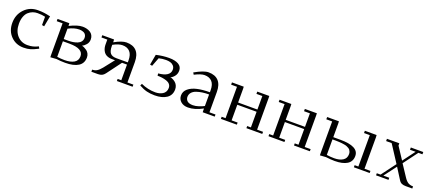

<svg xmlns="http://www.w3.org/2000/svg" viewBox="47 -1331 4954 2214"><g transform="rotate(20 2524.5 -224.0)"><path d="M41 -217.8Q41 -319.8 106.4 -387.9Q171.9 -456.1 270 -456.1Q314 -456.1 346.2 -451.9Q378.4 -447.8 424.8 -437L399.9 -306.2L372.1 -311V-413.1Q333.5 -422.9 276.9 -422.9Q247.1 -422.9 219.7 -412.8Q192.4 -402.8 168.5 -381.8Q144.5 -360.8 130.4 -323.2Q116.2 -285.6 116.2 -235.8Q116.2 -145.5 165.5 -90.8Q214.8 -36.1 291 -36.1Q329.1 -36.1 358.9 -43.7Q388.7 -51.3 422.9 -67.9L435.1 -43.9Q378.9 -15.1 343.3 -4.2Q307.6 6.8 257.8 6.8Q165 6.8 103 -56.2Q41 -119.1 41 -217.8Z M516.1 -411.1V-439H660.6L662.1 -411.1V-405.8Q756.8 -454.1 820.8 -454.1Q846.7 -454.1 870.1 -448.2Q893.6 -442.4 913.6 -430.2Q933.6 -418 945.3 -396.7Q957 -375.5 957 -347.2Q957 -309.1 933.8 -282.5Q910.6 -255.9 886.7 -245.1Q900.9 -242.2 915.8 -235.1Q930.7 -228 947.8 -215.8Q964.8 -203.6 975.8 -182.9Q986.8 -162.1 986.8 -136.2Q986.8 -64 930.4 -28.6Q874 6.8 771 6.8Q716.8 6.8 662.1 0L588.9 4.9L587.9 -20V-411.1ZM662.1 -26.9Q707 -20 753.9 -20Q826.2 -20 869.1 -45.2Q912.1 -70.3 912.1 -124Q912.1 -217.8 741.7 -217.8H662.1ZM662.1 -245.1H718.8Q749.5 -245.1 776.6 -249.5Q803.7 -253.9 828.9 -263.9Q854 -273.9 868.9 -293.5Q883.8 -313 883.8 -339.8Q883.8 -357.4 877.4 -370.6Q871.1 -383.8 861.8 -391.1Q852.5 -398.4 839.8 -402.8Q827.1 -407.2 817.1 -408.7Q807.1 -410.2 796.9 -410.2Q731.9 -410.2 662.1 -372.1Z M1064.9 -411.1V-439H1209.5L1210.9 -411.1V-404.8Q1302.2 -456.1 1357.9 -456.1Q1439.5 -456.1 1481.7 -410.2Q1523.9 -364.3 1523.9 -274.9V-25.9H1596.7V0H1403.8V-25.9H1448.7V-217.8H1387.7L1255.9 -41Q1238.8 -18.1 1218.5 -9Q1198.2 0 1170.9 0H1090.8V-25.9Q1122.1 -25.9 1147 -40Q1171.9 -54.2 1202.6 -91.8L1301.8 -217.8H1263.7Q1234.9 -217.8 1212.4 -225.8Q1189.9 -233.9 1176 -246.8Q1162.1 -259.8 1153.1 -278.1Q1144 -296.4 1140.4 -314.9Q1136.7 -333.5 1136.7 -354V-411.1ZM1210.9 -358.9Q1210.9 -297.4 1233.6 -271.2Q1256.3 -245.1 1307.6 -245.1H1448.7V-270Q1448.7 -340.3 1416.5 -375.2Q1384.3 -410.2 1324.7 -410.2Q1277.3 -410.2 1210.9 -374Z M1674.8 -43.9 1686.5 -67.9Q1772.5 -28.8 1862.8 -28.8Q1887.7 -28.8 1910.2 -34.4Q1932.6 -40 1951.7 -51.3Q1970.7 -62.5 1982.2 -82.5Q1993.7 -102.5 1993.7 -128.9Q1993.7 -155.8 1977.8 -174.3Q1961.9 -192.9 1934.6 -201.7Q1907.2 -210.4 1880.6 -214.1Q1854 -217.8 1823.7 -217.8L1820.8 -245.1Q1964.8 -258.3 1964.8 -342.8Q1964.8 -371.6 1947.8 -390.1Q1930.7 -408.7 1907.2 -415.3Q1883.8 -421.9 1854.5 -421.9Q1808.6 -421.9 1766.6 -411.1L1725.6 -304.2L1698.7 -309.1L1721.7 -437Q1803.7 -456.1 1880.9 -456.1Q1953.6 -456.1 1996.1 -431.6Q2038.6 -407.2 2038.6 -356.9Q2038.6 -316.4 2014.9 -287.6Q1991.2 -258.8 1968.8 -252Q1981.9 -250 1997.6 -242.7Q2013.2 -235.4 2030 -222.4Q2046.9 -209.5 2057.9 -187.5Q2068.8 -165.5 2068.8 -139.2Q2068.8 -67.4 2014.2 -30.3Q1959.5 6.8 1868.7 6.8Q1814 6.8 1770.3 -4.2Q1726.6 -15.1 1674.8 -43.9Z M2155.3 -97.2Q2155.3 -147.5 2195.8 -181.4Q2236.3 -215.3 2302.2 -230.2Q2368.2 -245.1 2456.1 -245.1V-270Q2456.1 -340.3 2423.8 -375.2Q2391.6 -410.2 2332 -410.2Q2287.6 -410.2 2211.4 -371.1L2197.3 -394Q2306.2 -456.1 2364.3 -456.1Q2445.8 -456.1 2488 -410.2Q2530.3 -364.3 2530.3 -274.9V-25.9H2604.5V0H2457L2456.1 -23.9V-45.9Q2359.4 6.8 2276.4 6.8Q2221.2 6.8 2188.2 -22.7Q2155.3 -52.2 2155.3 -97.2ZM2230.5 -106.9Q2230.5 -94.7 2234.4 -83.5Q2238.3 -72.3 2247.6 -61.3Q2256.8 -50.3 2275.6 -43.7Q2294.4 -37.1 2320.3 -37.1Q2354 -37.1 2392.1 -49.6Q2430.2 -62 2456.1 -76.2V-217.8Q2412.6 -217.8 2375.2 -212.6Q2337.9 -207.5 2303.7 -195.6Q2269.5 -183.6 2250 -160.9Q2230.5 -138.2 2230.5 -106.9Z M2656.2 -411.1V-439H2800.8L2802.2 -411.1V-245.1H3039.1V-411.1H2966.8V-439H3114.3L3115.2 -411.1V-25.9H3188V0H2993.2V-25.9H3039.1V-217.8H2802.2V-25.9H2876V0H2680.2V-25.9H2728V-411.1Z M3240.2 -411.1V-439H3384.8L3386.2 -411.1V-245.1H3623V-411.1H3550.8V-439H3698.2L3699.2 -411.1V-25.9H3772V0H3577.1V-25.9H3623V-217.8H3386.2V-25.9H3460V0H3264.2V-25.9H3312V-411.1Z M3824.2 -411.1V-439H3968.8L3970.2 -411.1V-245.1H4057.1Q4283.2 -245.1 4283.2 -127Q4283.2 -59.1 4229.2 -25.6Q4175.3 7.8 4078.1 7.8Q4032.7 7.8 3970.2 0L3897 4.9L3896 -20V-411.1ZM3970.2 -26.9Q4015.1 -20 4062 -20Q4127.9 -20 4168 -45.7Q4208 -71.3 4208 -123Q4208 -138.2 4203.4 -150.6Q4198.7 -163.1 4191.9 -172.4Q4185.1 -181.6 4172.6 -188.7Q4160.2 -195.8 4148.4 -200.7Q4136.7 -205.6 4118.2 -208.7Q4099.6 -211.9 4085.2 -213.6Q4070.8 -215.3 4048.1 -216.3Q4025.4 -217.3 4010 -217.5Q3994.6 -217.8 3970.2 -217.8ZM4287.1 -411.1V-439H4431.2L4433.1 -411.1V-25.9H4505.9V0H4312V-25.9H4357.9V-411.1Z M4558.1 -411.1V-439H4710V-411.1L4808.1 -262.2L4919.9 -411.1H4851.1V-439H5003.9V-411.1H4954.1L4823.7 -235.8L4918.9 -91.8Q4944.3 -53.7 4969.7 -39.8Q4995.1 -25.9 5028.8 -25.9V0H4948.7Q4919.9 0 4899.4 -8.5Q4878.9 -17.1 4863.8 -41L4777.8 -176.8L4664.1 -25.9H4736.8V0H4584V-25.9H4629.9L4761.7 -202.1L4626 -411.1Z"/></g></svg>

Font: Dehuti
Style: Book
Weight: 400
Version: Version 1.2